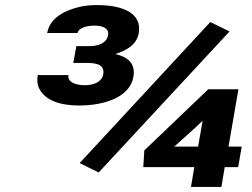

<svg xmlns="http://www.w3.org/2000/svg" viewBox="-20 -737 992 757"><path d="M369 -57 885 -613 809 -650 294 -94ZM881 -159 920 -385H800V-384L549 -144L545 -78H746L733 0H853L866 -78H919L933 -159ZM667 -159C704 -193 743 -226 779 -261L761 -159ZM387 -444C382 -416 353 -401 314 -401C279 -401 245 -413 250 -441H129C125 -419 128 -400 136 -385C159 -343 213 -321 292 -321C390 -321 492 -353 506 -434C515 -487 484 -513 434 -524C478 -537 519 -561 527 -606C541 -687 461 -717 362 -717C338 -717 316 -715 294 -710C235 -696 177 -667 166 -607H286C290 -628 324 -636 352 -636C386 -636 411 -625 406 -598C401 -569 371 -555 332 -555H281L269 -489H321C365 -489 393 -480 387 -444Z"/></svg>

Font: Asimov
Style: XWidIt
Weight: 500
Designer: Google
Version: Version 2.000980; 2014